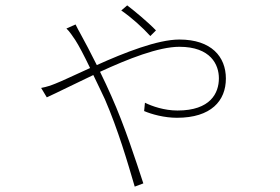

<svg xmlns="http://www.w3.org/2000/svg" viewBox="-20 -628 1040 714"><path d="M539 -494 560 -515C528 -548 478 -589 453 -608L431 -589C469 -563 511 -525 539 -494ZM261 -537 227 -522C238 -512 252 -491 260 -479C273 -459 293 -421 315 -375C259 -350 212 -327 186 -317C171 -311 155 -305 133 -301L154 -266C194 -284 257 -316 327 -349C341 -321 355 -290 370 -259C419 -146 455 -23 481 66L513 54C485 -31 444 -159 394 -271C382 -299 367 -330 352 -361C456 -409 570 -454 647 -454C764 -454 794 -387 794 -337C794 -282 763 -217 640 -217C591 -217 545 -233 519 -246L516 -215C544 -203 591 -190 638 -190C765 -190 820 -253 820 -336C820 -417 766 -481 647 -481C566 -481 442 -432 340 -386C317 -432 295 -474 280 -501C273 -514 267 -524 261 -537Z"/></svg>

Font: Source Han Sans JP ExtraLight
Style: Regular
Weight: 250
Designer: Ryoko NISHIZUKA 西塚涼子 (kana, bopomofo & ideographs); Paul D. Hunt (Latin, Greek & Cyrillic); Sandoll Communications 산돌커뮤니
Foundry: Adobe
Version: Version 2.001;hotconv 1.0.107;makeotfexe 2.5.65593